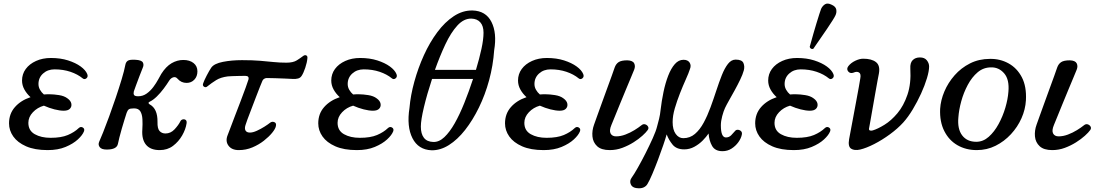

<svg xmlns="http://www.w3.org/2000/svg" viewBox="-20 -819 6089 1063"><path d="M244 12Q172 12 124.5 -9Q77 -30 53.5 -63.5Q30 -97 30 -136Q30 -189 62.5 -226Q95 -263 149 -281Q128 -300 115 -323.5Q102 -347 102 -373Q102 -409 122.5 -437Q143 -465 179.5 -481.5Q216 -498 262 -498Q315 -498 357 -484.5Q399 -471 426.5 -451Q454 -431 463 -409Q469 -394 458.5 -385.5Q448 -377 438 -385Q410 -408 370 -421.5Q330 -435 282 -435Q244 -435 218.5 -412Q193 -389 193 -354Q193 -337 201.5 -322Q210 -307 223 -296Q231 -297 239.5 -297Q248 -297 257 -297Q277 -297 306.5 -292.5Q336 -288 354 -274Q372 -261 375 -245Q378 -229 367.5 -217.5Q357 -206 333 -206Q311 -206 281.5 -213.5Q252 -221 223 -234Q187 -224 162 -197.5Q137 -171 137 -139Q137 -96 172.5 -76Q208 -56 260 -56Q319 -56 355.5 -71.5Q392 -87 416 -110Q427 -120 438.5 -113Q450 -106 445 -92Q437 -71 411 -47Q385 -23 343 -5.5Q301 12 244 12Z M864 12Q813 12 788.5 -17.5Q764 -47 768 -102Q770 -132 768.5 -159Q767 -186 757 -202.5Q747 -219 722 -219Q700 -219 693 -213.5Q686 -208 681 -194Q677 -181 669.5 -157.5Q662 -134 654.5 -107.5Q647 -81 641 -58Q635 -35 633 -23Q627 9 571 9Q542 9 532 -4.5Q522 -18 529 -34Q536 -49 551 -86.5Q566 -124 584.5 -174.5Q603 -225 621 -278.5Q639 -332 653.5 -380Q668 -428 674 -460Q677 -476 688 -483Q699 -490 731 -488Q764 -486 771 -473Q778 -460 770 -443Q763 -426 752.5 -398.5Q742 -371 733 -346.5Q724 -322 721 -313Q718 -301 722 -293.5Q726 -286 745 -286Q771 -286 792 -301Q813 -316 829 -337.5Q845 -359 856 -379.5Q867 -400 873 -410Q899 -451 930 -469Q961 -487 995 -487Q1030 -487 1051.5 -470Q1073 -453 1073 -424Q1073 -396 1056 -378Q1039 -360 1013 -360Q983 -360 963 -383Q953 -395 939.5 -391Q926 -387 917 -373Q904 -352 886 -328Q868 -304 848 -284.5Q828 -265 809 -256Q802 -253 802.5 -248.5Q803 -244 809 -241Q853 -217 852 -144Q851 -107 863.5 -93.5Q876 -80 896 -80Q925 -80 946.5 -103Q968 -126 979 -148Q983 -156 992 -158Q1001 -160 1008 -155Q1015 -150 1013 -136Q1008 -103 988.5 -69Q969 -35 938 -11.5Q907 12 864 12Z M1302 12Q1263 12 1245 -12.5Q1227 -37 1240 -70Q1243 -77 1254 -106.5Q1265 -136 1280.5 -176.5Q1296 -217 1312 -258.5Q1328 -300 1340 -333.5Q1352 -367 1356 -380Q1358 -388 1354 -393.5Q1350 -399 1338 -399Q1323 -399 1303 -398.5Q1283 -398 1266 -397.5Q1249 -397 1241 -396Q1202 -391 1177 -375.5Q1152 -360 1127 -340Q1119 -333 1109.5 -339Q1100 -345 1105 -358Q1110 -373 1124.5 -401Q1139 -429 1150 -445Q1166 -467 1214 -476.5Q1262 -486 1320 -486Q1379 -486 1420 -482.5Q1461 -479 1495 -475.5Q1529 -472 1566 -472Q1603 -472 1623.5 -485Q1644 -498 1657 -508Q1667 -516 1675 -512.5Q1683 -509 1682 -498Q1680 -473 1670 -443.5Q1660 -414 1650 -399Q1643 -388 1630.5 -384.5Q1618 -381 1600 -382Q1585 -383 1558.5 -384Q1532 -385 1504.5 -386Q1477 -387 1457 -387Q1450 -387 1443 -383Q1436 -379 1433 -372Q1429 -363 1419 -338Q1409 -313 1396.5 -280Q1384 -247 1371.5 -214.5Q1359 -182 1350 -158Q1341 -134 1339 -126Q1333 -107 1339.5 -96Q1346 -85 1364 -85Q1380 -85 1402 -95Q1424 -105 1444.5 -118Q1465 -131 1476 -140Q1487 -148 1499.5 -142.5Q1512 -137 1507 -119Q1504 -105 1486.5 -83.5Q1469 -62 1441 -40Q1413 -18 1377.5 -3Q1342 12 1302 12Z M1956 12Q1884 12 1836.5 -9Q1789 -30 1765.5 -63.5Q1742 -97 1742 -136Q1742 -189 1774.5 -226Q1807 -263 1861 -281Q1840 -300 1827 -323.5Q1814 -347 1814 -373Q1814 -409 1834.5 -437Q1855 -465 1891.5 -481.5Q1928 -498 1974 -498Q2027 -498 2069 -484.5Q2111 -471 2138.5 -451Q2166 -431 2175 -409Q2181 -394 2170.5 -385.5Q2160 -377 2150 -385Q2122 -408 2082 -421.5Q2042 -435 1994 -435Q1956 -435 1930.5 -412Q1905 -389 1905 -354Q1905 -337 1913.5 -322Q1922 -307 1935 -296Q1943 -297 1951.5 -297Q1960 -297 1969 -297Q1989 -297 2018.5 -292.5Q2048 -288 2066 -274Q2084 -261 2087 -245Q2090 -229 2079.5 -217.5Q2069 -206 2045 -206Q2023 -206 1993.5 -213.5Q1964 -221 1935 -234Q1899 -224 1874 -197.5Q1849 -171 1849 -139Q1849 -96 1884.5 -76Q1920 -56 1972 -56Q2031 -56 2067.5 -71.5Q2104 -87 2128 -110Q2139 -120 2150.5 -113Q2162 -106 2157 -92Q2149 -71 2123 -47Q2097 -23 2055 -5.5Q2013 12 1956 12Z M2369 13Q2296 10 2263.5 -54Q2231 -118 2247 -221Q2253 -291 2274 -367Q2295 -443 2327 -513.5Q2359 -584 2401 -640.5Q2443 -697 2492.5 -729.5Q2542 -762 2596 -761Q2670 -759 2701 -697.5Q2732 -636 2716 -541Q2710 -456 2688 -375Q2666 -294 2631.5 -223.5Q2597 -153 2555 -99.5Q2513 -46 2465.5 -16Q2418 14 2369 13ZM2379 -33Q2411 -32 2440.5 -60Q2470 -88 2497.5 -136.5Q2525 -185 2550.5 -248.5Q2576 -312 2599 -382H2372Q2344 -297 2327 -225.5Q2310 -154 2310 -118Q2310 -78 2327 -56Q2344 -34 2379 -33ZM2388 -432H2615Q2634 -495 2645.5 -548Q2657 -601 2657 -638Q2657 -675 2639.5 -695Q2622 -715 2590 -716Q2548 -717 2512 -677.5Q2476 -638 2445.5 -573Q2415 -508 2388 -432Z M2990 12Q2918 12 2870.5 -9Q2823 -30 2799.5 -63.5Q2776 -97 2776 -136Q2776 -189 2808.5 -226Q2841 -263 2895 -281Q2874 -300 2861 -323.5Q2848 -347 2848 -373Q2848 -409 2868.5 -437Q2889 -465 2925.5 -481.5Q2962 -498 3008 -498Q3061 -498 3103 -484.5Q3145 -471 3172.5 -451Q3200 -431 3209 -409Q3215 -394 3204.5 -385.5Q3194 -377 3184 -385Q3156 -408 3116 -421.5Q3076 -435 3028 -435Q2990 -435 2964.5 -412Q2939 -389 2939 -354Q2939 -337 2947.5 -322Q2956 -307 2969 -296Q2977 -297 2985.5 -297Q2994 -297 3003 -297Q3023 -297 3052.5 -292.5Q3082 -288 3100 -274Q3118 -261 3121 -245Q3124 -229 3113.5 -217.5Q3103 -206 3079 -206Q3057 -206 3027.5 -213.5Q2998 -221 2969 -234Q2933 -224 2908 -197.5Q2883 -171 2883 -139Q2883 -96 2918.5 -76Q2954 -56 3006 -56Q3065 -56 3101.5 -71.5Q3138 -87 3162 -110Q3173 -120 3184.5 -113Q3196 -106 3191 -92Q3183 -71 3157 -47Q3131 -23 3089 -5.5Q3047 12 2990 12Z M3356 12Q3309 12 3286 -9.5Q3263 -31 3260 -63.5Q3257 -96 3269 -129Q3273 -140 3284 -171Q3295 -202 3310 -243Q3325 -284 3340 -325.5Q3355 -367 3367 -399.5Q3379 -432 3383 -445Q3390 -465 3405 -475Q3420 -485 3453 -485Q3483 -484 3491 -468.5Q3499 -453 3491 -433Q3487 -423 3474.5 -393Q3462 -363 3445.5 -323.5Q3429 -284 3412.5 -243.5Q3396 -203 3383 -171Q3370 -139 3365 -127Q3352 -96 3360.5 -80Q3369 -64 3391 -64Q3416 -64 3442.5 -74Q3469 -84 3492.5 -98.5Q3516 -113 3532 -126Q3542 -134 3552.5 -130.5Q3563 -127 3568 -118Q3573 -109 3566 -99Q3557 -86 3536.5 -67.5Q3516 -49 3487.5 -31Q3459 -13 3425.5 -0.5Q3392 12 3356 12Z M3501 222Q3478 218 3471.5 199.5Q3465 181 3477 165Q3490 147 3511 110Q3532 73 3554 29.5Q3576 -14 3594 -54Q3612 -94 3618 -119Q3623 -136 3629 -161Q3635 -186 3637 -208Q3643 -260 3653.5 -310Q3664 -360 3679.5 -400Q3695 -440 3716 -464Q3737 -488 3764 -488Q3788 -488 3798 -472.5Q3808 -457 3800 -437Q3793 -415 3777 -379.5Q3761 -344 3744.5 -302Q3728 -260 3716 -219Q3704 -178 3704 -143Q3704 -101 3721 -77.5Q3738 -54 3763 -54Q3800 -54 3827.5 -77.5Q3855 -101 3876 -140Q3897 -179 3914 -225.5Q3931 -272 3946 -318Q3961 -364 3976.5 -403Q3992 -442 4010.5 -465.5Q4029 -489 4053 -489Q4088 -489 4096 -470Q4104 -451 4098 -429Q4092 -407 4078 -378Q4064 -349 4047.5 -319Q4031 -289 4016.5 -263.5Q4002 -238 3994 -221Q3986 -204 3978.5 -176Q3971 -148 3971 -125Q3971 -58 3999 -58Q4016 -58 4028 -70Q4040 -82 4049 -93Q4055 -101 4065 -100.5Q4075 -100 4082.5 -93Q4090 -86 4087 -73Q4083 -53 4068 -32Q4053 -11 4030.5 3.5Q4008 18 3980 18Q3939 18 3922.5 -11Q3906 -40 3903 -80Q3891 -62 3871 -41.5Q3851 -21 3824.5 -6.5Q3798 8 3768 8Q3725 8 3703.5 -18.5Q3682 -45 3671 -75Q3665 -53 3652 -15Q3639 23 3623 65.5Q3607 108 3591.5 144.5Q3576 181 3565 199Q3558 212 3542.5 219Q3527 226 3501 222Z M4375 12Q4303 12 4255.5 -9Q4208 -30 4184.5 -63.5Q4161 -97 4161 -136Q4161 -189 4193.5 -226Q4226 -263 4280 -281Q4259 -300 4246 -323.5Q4233 -347 4233 -373Q4233 -409 4253.5 -437Q4274 -465 4310.5 -481.5Q4347 -498 4393 -498Q4446 -498 4488 -484.5Q4530 -471 4557.5 -451Q4585 -431 4594 -409Q4600 -394 4589.5 -385.5Q4579 -377 4569 -385Q4541 -408 4501 -421.5Q4461 -435 4413 -435Q4375 -435 4349.5 -412Q4324 -389 4324 -354Q4324 -337 4332.5 -322Q4341 -307 4354 -296Q4362 -297 4370.5 -297Q4379 -297 4388 -297Q4408 -297 4437.5 -292.5Q4467 -288 4485 -274Q4503 -261 4506 -245Q4509 -229 4498.5 -217.5Q4488 -206 4464 -206Q4442 -206 4412.5 -213.5Q4383 -221 4354 -234Q4318 -224 4293 -197.5Q4268 -171 4268 -139Q4268 -96 4303.5 -76Q4339 -56 4391 -56Q4450 -56 4486.5 -71.5Q4523 -87 4547 -110Q4558 -120 4569.5 -113Q4581 -106 4576 -92Q4568 -71 4542 -47Q4516 -23 4474 -5.5Q4432 12 4375 12ZM4483 -549Q4476 -546 4470 -549.5Q4464 -553 4463 -560Q4464 -563 4469.5 -583Q4475 -603 4483 -631.5Q4491 -660 4500 -689Q4509 -718 4516 -740.5Q4523 -763 4526 -770Q4534 -787 4548 -795.5Q4562 -804 4584 -793Q4607 -783 4610 -766Q4613 -749 4605 -733Q4602 -726 4589.5 -706Q4577 -686 4560 -661Q4543 -636 4526 -611.5Q4509 -587 4497 -569.5Q4485 -552 4483 -549Z M4742 9Q4710 16 4692 4Q4674 -8 4681 -48Q4683 -60 4689.5 -93.5Q4696 -127 4704 -171Q4712 -215 4720.5 -259.5Q4729 -304 4735 -338Q4741 -372 4743 -385Q4748 -411 4735.5 -418Q4723 -425 4706 -417Q4687 -410 4676 -423.5Q4665 -437 4677 -453Q4691 -471 4715 -482.5Q4739 -494 4759 -494Q4806 -494 4830 -475Q4854 -456 4846 -412Q4844 -404 4838.5 -373Q4833 -342 4825.5 -300.5Q4818 -259 4811 -218Q4804 -177 4798.5 -147Q4793 -117 4792 -111Q4789 -100 4795.5 -97Q4802 -94 4812 -97Q4839 -105 4876.5 -128Q4914 -151 4948.5 -192Q4983 -233 5004 -294.5Q5025 -356 5020 -439Q5018 -471 5033 -486Q5048 -501 5073 -501Q5099 -501 5111.5 -485Q5124 -469 5124 -451Q5124 -426 5112 -386Q5100 -346 5079.5 -301Q5059 -256 5033.5 -213.5Q5008 -171 4981 -141Q4950 -107 4907 -75.5Q4864 -44 4820 -21.5Q4776 1 4742 9Z M5388 12Q5328 12 5281 -15Q5234 -42 5208 -93.5Q5182 -145 5185 -216Q5188 -264 5208.5 -312.5Q5229 -361 5265 -402Q5301 -443 5350.5 -468Q5400 -493 5461 -493Q5517 -494 5564 -468Q5611 -442 5637.5 -391Q5664 -340 5660 -264Q5657 -213 5635.5 -164.5Q5614 -116 5577 -76Q5540 -36 5492 -12Q5444 12 5388 12ZM5385 -34Q5423 -34 5454 -61.5Q5485 -89 5508.5 -132Q5532 -175 5546 -222.5Q5560 -270 5563 -311Q5569 -379 5539.5 -413Q5510 -447 5467 -446Q5425 -446 5393 -419Q5361 -392 5338 -349Q5315 -306 5302 -258.5Q5289 -211 5286 -169Q5280 -105 5307 -69.5Q5334 -34 5385 -34Z M5806 12Q5759 12 5736 -9.5Q5713 -31 5710 -63.5Q5707 -96 5719 -129Q5723 -140 5734 -171Q5745 -202 5760 -243Q5775 -284 5790 -325.5Q5805 -367 5817 -399.5Q5829 -432 5833 -445Q5840 -465 5855 -475Q5870 -485 5903 -485Q5933 -484 5941 -468.5Q5949 -453 5941 -433Q5937 -423 5924.5 -393Q5912 -363 5895.5 -323.5Q5879 -284 5862.5 -243.5Q5846 -203 5833 -171Q5820 -139 5815 -127Q5802 -96 5810.5 -80Q5819 -64 5841 -64Q5866 -64 5892.5 -74Q5919 -84 5942.5 -98.5Q5966 -113 5982 -126Q5992 -134 6002.5 -130.5Q6013 -127 6018 -118Q6023 -109 6016 -99Q6007 -86 5986.5 -67.5Q5966 -49 5937.5 -31Q5909 -13 5875.5 -0.5Q5842 12 5806 12Z"/></svg>

Font: Zen Old Mincho Medium
Style: Regular
Weight: 500
Designer: Yoshimichi Ohira
Foundry: Positype
Version: Version 1.500